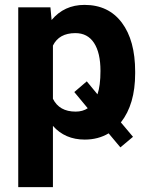

<svg xmlns="http://www.w3.org/2000/svg" viewBox="-20 -558 603 781"><path d="M529.8 -259.3Q529.8 -133.8 471.7 -60.1L521 -1.5L469.7 41.5L421.9 -15.6Q379.4 9.8 324.7 9.8Q244.6 9.8 195.3 -45.9V203.1H54.2V-528.3H185.1L189.9 -476.6Q241.2 -538.1 323.7 -538.1Q421.4 -538.1 475.6 -465.8Q529.8 -393.6 529.8 -266.6ZM388.7 -269.5Q388.7 -343.3 362.5 -383.3Q336.4 -423.3 286.6 -423.3Q220.2 -423.3 195.3 -372.6V-156.2Q221.2 -104 287.6 -104Q316.4 -104 336.9 -117.7L282.2 -183.6L333 -227.1L376.5 -174.3Q388.7 -210 388.7 -269.5Z"/></svg>

Font: Robotiche
Style: Bold
Weight: 700
Designer: Google
Version: Version 2.001150; 2014